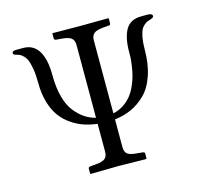

<svg xmlns="http://www.w3.org/2000/svg" viewBox="-97 -749 882 853"><g transform="rotate(-15 344.5 -322.0)"><path d="M616.2 -616.2H645Q667 -616.2 667 -604Q667 -597.2 652.8 -592.8Q642.6 -589.8 636.7 -587.4Q630.9 -585 621.3 -576.9Q611.8 -568.8 606.4 -557.4Q601.1 -545.9 596.9 -524.2Q592.8 -502.4 592.8 -473.1Q592.8 -403.8 575.2 -352.1Q557.6 -300.3 526.9 -270.3Q496.1 -240.2 461.2 -224.6Q426.3 -209 384.8 -204.1V-77.1Q384.8 -54.7 396.2 -45.2Q407.7 -35.6 439.9 -33.2L465.8 -30.8Q475.1 -29.8 475.1 -22.9V0L473.1 2Q386.2 0 347.2 0L217.8 2L215.8 0V-22.9Q215.8 -29.8 224.1 -30.8L250 -33.2Q281.7 -35.6 293.5 -45.7Q305.2 -55.7 305.2 -77.1V-205.1Q272.5 -209 244.1 -218.5Q215.8 -228 188.2 -246.8Q160.6 -265.6 140.9 -292.2Q121.1 -318.8 109.1 -359.4Q97.2 -399.9 97.2 -450.2Q97.2 -486.8 92.5 -513.9Q87.9 -541 82 -554.9Q76.2 -568.8 66.2 -578.4Q56.2 -587.9 50.3 -590.3Q44.4 -592.8 35.2 -595.2Q22 -598.6 22 -604Q22 -611.8 26.9 -614Q31.7 -616.2 42 -616.2H73.2Q119.1 -616.2 143.1 -577.9Q167 -539.6 167 -465.8Q167 -408.7 179 -365.2Q190.9 -321.8 211.9 -295.7Q232.9 -269.5 255.6 -254.6Q278.3 -239.7 305.2 -232.9V-567.9Q305.2 -589.8 292.5 -599.6Q279.8 -609.4 250 -611.8L224.1 -613.8Q214.8 -614.7 214.8 -622.1V-645L216.8 -646Q303.7 -645 342.8 -645L472.2 -646L474.1 -645V-622.1Q474.1 -614.7 465.8 -613.8L439.9 -611.8Q409.2 -609.4 397 -599.1Q384.8 -588.9 384.8 -567.9V-231.9Q412.1 -237.8 434.1 -252.7Q456.1 -267.6 470.2 -285.9Q484.4 -304.2 494.9 -328.4Q505.4 -352.5 510.5 -373Q515.6 -393.6 518.8 -416.7Q522 -439.9 522.5 -452.6Q522.9 -465.3 522.9 -477.1Q522.9 -542 543.9 -579.1Q564.9 -616.2 616.2 -616.2Z"/></g></svg>

Font: Linux Libertine G
Style: Regular
Weight: 400
Designer: Philipp H. Poll
Foundry: Philipp H. Poll
Version: Version 4.7.5